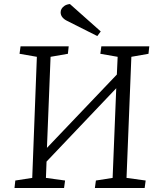

<svg xmlns="http://www.w3.org/2000/svg" viewBox="-20 -933 787 953"><path d="M557 -495 211 -131 208 -50 303 -37 298 0H52L56 -37L140 -50L163 -651L77 -666L82 -703H321L317 -666L231 -651L213 -199L560 -563L564 -651L478 -666L483 -703H721L717 -666L632 -651L608 -50L703 -37L698 0H451L456 -37L539 -50ZM480 -777 463 -754 312 -830Q298 -837 289.5 -847.5Q281 -858 281 -872Q281 -881 285.5 -889Q290 -897 300 -904Q310 -911 327 -913Z"/></svg>

Font: Literata 18pt Light
Style: Italic
Weight: 300
Italic angle: -2°
Designer: Latin by Veronika Burian and Jose Scaglione. Greek by Irene Vlachou. Cyrillic by Vera Evstafieva
Foundry: TypeTogether
Version: Version 3.103;gftools[0.9.29]